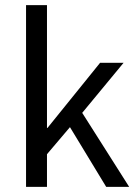

<svg xmlns="http://www.w3.org/2000/svg" viewBox="-20 -732 535 752"><path d="M82 0V-712H164V-231H166L372 -486H464L302 -290L486 0H396L254 -234L164 -128V0Z"/></svg>

Font: Source Sans 3 ExtraLight
Style: Regular
Weight: 400
Version: Version 3.052;hotconv 1.1.0;makeotfexe 2.6.0